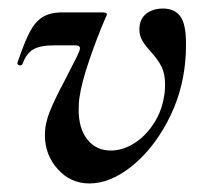

<svg xmlns="http://www.w3.org/2000/svg" viewBox="-20 -416 488 449"><path d="M85 -100Q85 -127 96.5 -155.5Q108 -184 132 -229Q153 -270 159 -282Q167 -298 167 -303Q167 -310 156 -310H108Q73 -310 57 -300Q41 -290 33 -267Q31 -263 27 -263Q24 -263 22 -265Q20 -267 21 -270Q37 -317 49.5 -341Q62 -365 79.5 -376Q97 -387 126 -387H219Q230 -387 230 -383Q230 -380 227 -375Q206 -326 188.5 -274.5Q171 -223 166 -189Q164 -178 164 -159Q164 -115 184.5 -89.5Q205 -64 239 -64Q267 -64 294 -81Q321 -98 340.5 -128.5Q360 -159 365 -199Q366 -206 366 -219Q366 -243 358 -259.5Q350 -276 332 -296Q319 -310 312.5 -321.5Q306 -333 306 -347Q306 -371 321.5 -383.5Q337 -396 361 -396Q388 -396 401.5 -378Q415 -360 415 -314Q415 -287 413 -270Q406 -196 371 -130.5Q336 -65 286.5 -26Q237 13 189 13Q145 13 115 -20.5Q85 -54 85 -100Z"/></svg>

Font: Cormorant Garamond
Style: Bold Italic
Weight: 700
Italic angle: -10°
Designer: Christian Thalmann (Catharsis Fonts)
Foundry: Catharsis Fonts
Version: Version 4.000